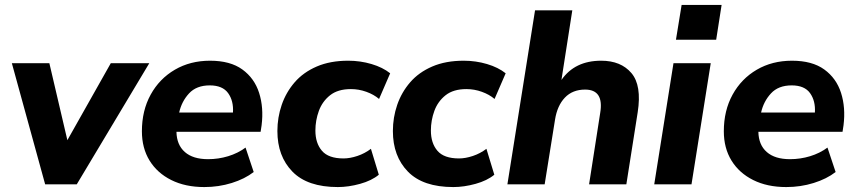

<svg xmlns="http://www.w3.org/2000/svg" viewBox="-20 -747 3469 778"><path d="M163 0 28 -491H180L253 -179L429 -491H585L291 0Z M808 11Q731 11 674 -17.5Q617 -46 586 -96.5Q555 -147 555 -215Q555 -299 590.5 -363.5Q626 -428 688.5 -464.5Q751 -501 831 -501Q913 -501 962 -465.5Q1011 -430 1030 -370.5Q1049 -311 1040 -239L1036 -213H695Q696 -160 729 -131Q762 -102 823 -102Q865 -102 904.5 -114Q944 -126 975 -149L1008 -50Q972 -22 919 -5.5Q866 11 808 11ZM830 -401Q776 -401 746 -368.5Q716 -336 706 -291H924Q927 -338 904.5 -369.5Q882 -401 830 -401Z M1349 11Q1226 11 1165 -51.5Q1104 -114 1104 -216Q1104 -271 1121.5 -322Q1139 -373 1174 -413.5Q1209 -454 1263.5 -477.5Q1318 -501 1391 -501Q1440 -501 1485.5 -487.5Q1531 -474 1561 -450L1516 -346Q1495 -364 1464.5 -375Q1434 -386 1402 -386Q1349 -386 1317.5 -361Q1286 -336 1272 -297.5Q1258 -259 1258 -218Q1258 -167 1284.5 -136Q1311 -105 1372 -105Q1398 -105 1428 -115Q1458 -125 1483 -144L1515 -39Q1486 -15 1439 -2Q1392 11 1349 11Z M1817 11Q1694 11 1633 -51.5Q1572 -114 1572 -216Q1572 -271 1589.5 -322Q1607 -373 1642 -413.5Q1677 -454 1731.5 -477.5Q1786 -501 1859 -501Q1908 -501 1953.5 -487.5Q1999 -474 2029 -450L1984 -346Q1963 -364 1932.5 -375Q1902 -386 1870 -386Q1817 -386 1785.5 -361Q1754 -336 1740 -297.5Q1726 -259 1726 -218Q1726 -167 1752.5 -136Q1779 -105 1840 -105Q1866 -105 1896 -115Q1926 -125 1951 -144L1983 -39Q1954 -15 1907 -2Q1860 11 1817 11Z M2036 0 2148 -705H2299L2255 -423Q2309 -501 2416 -501Q2496 -501 2538.5 -451Q2581 -401 2564 -292L2518 0H2367L2412 -289Q2428 -384 2351 -384Q2300 -384 2269 -351.5Q2238 -319 2229 -262L2187 0Z M2719 -586 2742 -727H2904L2882 -586ZM2631 0 2709 -491H2860L2782 0Z M3166 11Q3089 11 3032 -17.5Q2975 -46 2944 -96.5Q2913 -147 2913 -215Q2913 -299 2948.5 -363.5Q2984 -428 3046.5 -464.5Q3109 -501 3189 -501Q3271 -501 3320 -465.5Q3369 -430 3388 -370.5Q3407 -311 3398 -239L3394 -213H3053Q3054 -160 3087 -131Q3120 -102 3181 -102Q3223 -102 3262.5 -114Q3302 -126 3333 -149L3366 -50Q3330 -22 3277 -5.5Q3224 11 3166 11ZM3188 -401Q3134 -401 3104 -368.5Q3074 -336 3064 -291H3282Q3285 -338 3262.5 -369.5Q3240 -401 3188 -401Z"/></svg>

Font: Nunito Sans ExtraBold
Style: Italic
Weight: 800
Italic angle: -9°
Designer: Vernon Adams
Foundry: Vernon Adams
Version: Version 3.006; ttfautohint (v1.8.3)